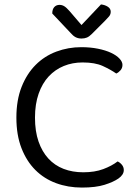

<svg xmlns="http://www.w3.org/2000/svg" viewBox="-20 -834 628 867"><path d="M533 -541Q533 -527 524.5 -517Q516 -507 505 -502Q479 -520 444 -536Q409 -552 353 -552Q307 -552 268 -536Q229 -520 200 -489Q171 -458 154.5 -411Q138 -364 138 -303Q138 -241 154 -195Q170 -149 198.5 -118Q227 -87 267 -71.5Q307 -56 356 -56Q408 -56 446.5 -70.5Q485 -85 511 -105Q521 -101 530 -90.5Q539 -80 539 -66Q539 -45 515 -28Q492 -12 452 0.5Q412 13 350 13Q287 13 233 -7Q179 -27 139.5 -66.5Q100 -106 77 -165Q54 -224 54 -303Q54 -382 77.5 -441.5Q101 -501 141 -541Q181 -581 234.5 -601Q288 -621 347 -621Q388 -621 422.5 -614Q457 -607 481.5 -595.5Q506 -584 519.5 -569.5Q533 -555 533 -541ZM436 -814Q454 -812 467 -803.5Q480 -795 480 -781Q480 -769 472.5 -760Q465 -751 454 -740L394 -680Q383 -669 372.5 -664.5Q362 -660 348 -660Q333 -660 321.5 -666Q310 -672 299 -685L216 -773Q216 -792 225 -802Q234 -812 249 -812Q260 -812 270 -806Q280 -800 294 -784L348 -721Z"/></svg>

Font: Baloo 2
Style: Regular
Weight: 400
Designer: Sarang Kulkarni and Ek Type
Foundry: Ek Type
Version: Version 1.640;hotconv 1.0.111;makeotfexe 2.5.65597; ttfautoh